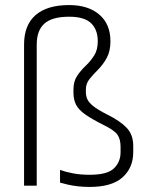

<svg xmlns="http://www.w3.org/2000/svg" viewBox="-20 -733 568 758"><path d="M75 -557Q75 -634 120.5 -673.5Q166 -713 253 -713Q328 -713 372 -675.5Q416 -638 416 -570Q416 -531 401.5 -504.5Q387 -478 367.5 -458.5Q348 -439 333.5 -421Q319 -403 319 -380V-370Q319 -356 324 -343Q329 -330 347 -315Q365 -300 405 -280Q455 -255 480.5 -228Q506 -201 506 -157V-132Q506 -71 464 -33Q422 5 334 5Q309 5 287.5 2.5Q266 0 248.5 -4Q231 -8 217 -12V-62Q240 -54 269 -48.5Q298 -43 334 -43Q404 -43 430 -68.5Q456 -94 456 -132V-153Q456 -184 443.5 -201.5Q431 -219 390 -239Q344 -262 317.5 -280.5Q291 -299 280.5 -319Q270 -339 270 -368V-379Q270 -412 284.5 -433.5Q299 -455 318 -473Q337 -491 351.5 -513.5Q366 -536 366 -570Q366 -616 339.5 -641.5Q313 -667 253 -667Q186 -667 155.5 -640Q125 -613 125 -557V0H75Z"/></svg>

Font: Khand Variable Light
Style: Regular
Weight: 300
Designer: Satya Rajpurohit
Foundry: Indian Type Foundry
Version: Version 3.000